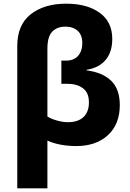

<svg xmlns="http://www.w3.org/2000/svg" viewBox="-20 -785 709 1045"><path d="M591 -573Q591 -502 555 -459Q519 -416 451 -405V-402Q538 -391 585 -345.5Q632 -300 632 -213Q632 -109 567.5 -49.5Q503 10 395 10Q349 10 308 2Q267 -6 238 -20V240H74V-535Q74 -650 147.5 -707.5Q221 -765 340 -765Q454 -765 522.5 -715.5Q591 -666 591 -573ZM238 -520V-151Q258 -138 290 -129Q322 -120 349 -120Q405 -120 434.5 -148Q464 -176 464 -228Q464 -281 431 -305Q398 -329 347 -329H314V-455H338Q382 -455 405 -481Q428 -507 428 -551Q428 -594 403 -617Q378 -640 336 -640Q291 -640 264.5 -613Q238 -586 238 -520Z"/></svg>

Font: Noto Sans UI ExtraBold
Style: Regular
Weight: 800
Designer: Monotype Design Team
Foundry: Monotype Imaging Inc.
Version: Version 1.001